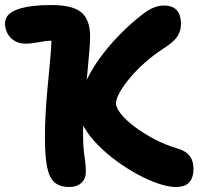

<svg xmlns="http://www.w3.org/2000/svg" viewBox="-32 -734 796 765"><path d="M668 11Q640 11 600.5 -2Q561 -15 517.5 -38.5Q474 -62 433 -92Q392 -122 358 -156.5Q324 -191 303.5 -226.5Q283 -262 283 -296Q283 -344 304.5 -395.5Q326 -447 362.5 -498Q399 -549 444 -595Q489 -641 536 -677Q559 -695 580 -703.5Q601 -712 621 -712Q641 -712 656.5 -705Q672 -698 680.5 -681.5Q689 -665 689 -638Q689 -609 673.5 -587Q658 -565 620 -541Q581 -516 546.5 -485.5Q512 -455 486 -424Q460 -393 445 -366Q430 -339 430 -322Q430 -305 450 -280Q470 -255 504.5 -229Q539 -203 582.5 -180Q626 -157 673 -143Q708 -133 723.5 -113Q739 -93 739 -61Q739 -28 723 -8.5Q707 11 668 11ZM244 11Q206 11 185 -7.5Q164 -26 155.5 -69.5Q147 -113 147 -185Q147 -231 149.5 -277.5Q152 -324 156 -368.5Q160 -413 164 -453.5Q168 -494 170.5 -526.5Q173 -559 173 -581L192 -571Q169 -573 148 -570Q127 -567 107.5 -563.5Q88 -560 70 -560Q44 -560 25.5 -571.5Q7 -583 -2.5 -601.5Q-12 -620 -12 -640Q-12 -661 1.5 -675Q15 -689 40 -697.5Q65 -706 98 -710Q131 -714 171 -714Q259 -714 293 -684Q327 -654 327 -589Q327 -565 324 -531Q321 -497 317.5 -457.5Q314 -418 309.5 -374.5Q305 -331 302 -287Q299 -243 299 -201Q299 -171 300.5 -149.5Q302 -128 304.5 -112Q307 -96 308.5 -81Q310 -66 310 -49Q310 -21 292 -5Q274 11 244 11Z"/></svg>

Font: Shantell Sans
Style: Bold
Weight: 700
Designer: Stephen Nixon, Anya Danilova, Shantell Martin
Foundry: Arrow Type
Version: Version 1.011;[c5ecc13dd]